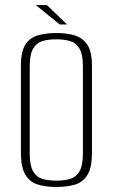

<svg xmlns="http://www.w3.org/2000/svg" viewBox="-20 -730 448 762"><path d="M202 12Q162 12 130.5 2.5Q99 -7 81 -36Q63 -65 63 -125V-469Q63 -526 81 -553.5Q99 -581 131.5 -590Q164 -599 204 -599Q245 -599 276.5 -589.5Q308 -580 326.5 -552.5Q345 -525 345 -469V-125Q345 -64 326.5 -35Q308 -6 276.5 3Q245 12 202 12ZM203 -13Q235 -13 258.5 -20Q282 -27 295.5 -50Q309 -73 309 -120V-467Q309 -514 295.5 -537Q282 -560 258 -567Q234 -574 203 -574Q172 -574 148.5 -567Q125 -560 111.5 -537Q98 -514 98 -467V-120Q98 -73 111.5 -50Q125 -27 148.5 -20Q172 -13 203 -13ZM217 -633 122 -710H166L246 -633Z"/></svg>

Font: Alumni Sans Thin ExtraLight
Style: Regular
Weight: 250
Version: Version 1.018